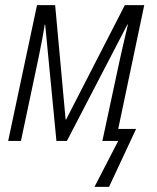

<svg xmlns="http://www.w3.org/2000/svg" viewBox="-20 -552 613 752"><path d="M407 180 513 -47H443L545 -532H469L239 -84H237L196 -532H125L12 0H62L131 -326Q138 -360 144.5 -394Q151 -428 155 -455H157L201 0H242L479 -456H481Q473 -423 465.5 -389.5Q458 -356 449 -317L381 0H443L350 180Z"/></svg>

Font: Noto Sans UI SemiCondensed Light
Style: Italic
Weight: 300
Width: 4
Designer: Monotype Design Team
Foundry: Monotype Imaging Inc.
Version: 1.001